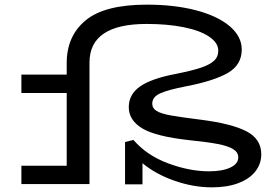

<svg xmlns="http://www.w3.org/2000/svg" viewBox="-20 -792 1185 826"><path d="M1104 -128Q1104 -87 1078.5 -54.5Q1053 -22 1005 -4Q957 14 892 14Q812 14 730.5 -14.5Q649 -43 593 -90V1H518V-181L554 -190Q612 -123 704 -89Q796 -55 879 -55Q936 -55 970.5 -71Q1005 -87 1005 -115Q1005 -137 983 -150.5Q961 -164 917 -172.5Q873 -181 794 -189Q649 -205 591.5 -240Q534 -275 534 -331Q534 -386 582.5 -420Q631 -454 736 -474Q806 -488 843.5 -500.5Q881 -513 900 -530Q919 -547 919 -574Q919 -608 879.5 -634.5Q840 -661 770 -675Q700 -689 611 -689Q365 -689 365 -523V0H72V-79H267V-392H72V-471H267V-521Q267 -637 348.5 -704.5Q430 -772 612 -772Q731 -772 824 -747.5Q917 -723 968.5 -679Q1020 -635 1020 -579Q1020 -513 960.5 -478.5Q901 -444 782 -421Q704 -406 669.5 -390.5Q635 -375 635 -346Q635 -326 654 -314.5Q673 -303 714.5 -295.5Q756 -288 844 -277Q977 -260 1040.5 -227Q1104 -194 1104 -128Z"/></svg>

Font: BioRhyme Expanded
Style: Regular
Weight: 400
Width: 7
Designer: Aoife Mooney
Foundry: Aoife Mooney Type
Version: Version 1.001